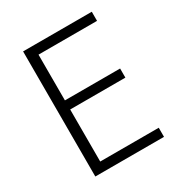

<svg xmlns="http://www.w3.org/2000/svg" viewBox="-169 -832 891 949"><g transform="rotate(-30 276.5 -357.0)"><path d="M492 0H100V-714H492V-662H158V-401H473V-349H158V-52H492Z"/></g></svg>

Font: Noto Sans Canadian Aboriginal Light
Style: Regular
Weight: 300
Designer: Monotype Design Team, Typotheque's Kevin King
Foundry: Monotype Imaging Inc.
Version: Version 2.004; ttfautohint (v1.8.4.7-5d5b)